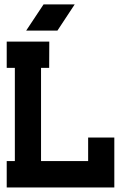

<svg xmlns="http://www.w3.org/2000/svg" viewBox="-20 -832 537 852"><path d="M173.3 -812.5H311.5L234.9 -696.3H96.2ZM9.8 0V-117.2H45.9V-530.8H9.8V-647.5H198.7L198.2 -530.8H162.1V-117.2H371.1V-221.7H487.3V0Z"/></svg>

Font: Sangha Kali
Style: Regular
Weight: 400
Designer: Seslavinskaya Anna
Foundry: Popkern
Version: Version 2.000;PS 002.000;hotconv 1.0.88;makeotf.lib2.5.64775